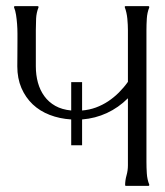

<svg xmlns="http://www.w3.org/2000/svg" viewBox="-20 -608 540 628"><path d="M212.9 -217.3Q174.8 -219.7 142.6 -232.2Q110.4 -244.6 86.9 -266.8Q63.5 -289.1 50 -320.3Q36.6 -351.6 36.6 -391.1Q36.6 -411.6 36.9 -431.6Q37.1 -451.7 37.1 -472.2Q37.1 -483.4 37.1 -498.5Q37.1 -513.7 35.9 -529.3Q34.7 -544.9 32.5 -559.3Q30.3 -573.7 25.9 -584V-586.9Q26.4 -586.9 27.6 -587.4Q28.8 -587.9 29.3 -587.9H103.5L105 -586.9H106V-584Q99.1 -566.9 98.1 -547.1Q97.2 -527.3 97.2 -509.3V-391.1Q97.2 -362.8 104 -337.9Q110.8 -313 125 -293.5Q139.2 -273.9 160.9 -261.7Q182.6 -249.5 212.9 -246.6V-339.4H248.5V-246.6Q272 -248.5 293.5 -256.3Q314.9 -264.2 333.7 -276.6Q352.5 -289.1 368.9 -305.4Q385.3 -321.8 398.4 -340.3V-509.3Q398.4 -526.4 396.5 -546.9Q394.5 -567.4 388.2 -584V-586.9L390.1 -587.9H465.8L467.8 -586.9L468.3 -584Q461.4 -566.9 460.2 -547.1Q459 -527.3 459 -509.3V-78.6Q459 -60.5 460.2 -40.8Q461.4 -21 468.3 -3.9L467.8 -1L465.8 0H393.1Q392.1 0 391.1 -0.5Q390.1 -1 389.2 -1Q389.2 -18.1 393.8 -34.2Q398.4 -50.3 398.4 -67.4V-286.6Q367.7 -255.9 329.6 -238.3Q291.5 -220.7 248.5 -217.3V-132.8H212.9Z"/></svg>

Font: CAT Linz
Style: Regular
Weight: 400
Designer: Peter Wiegel
Foundry: Peter Wiegel
Version: Version 1.08